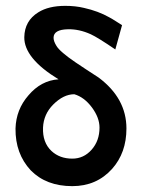

<svg xmlns="http://www.w3.org/2000/svg" viewBox="-20 -628 484 656"><path d="M412 -189Q412 -106 363 -51Q310 8 227 8Q138 8 85 -46Q32 -103 33 -189Q35 -254 77 -302Q120 -353 180 -357Q62 -429 63 -501Q64 -557 111 -586Q146 -608 203 -608Q238 -608 267 -601Q316 -590 353 -569Q361 -565 375 -556Q389 -547 397 -542L374 -459Q314 -500 290 -511Q250 -529 212 -528Q163 -527 163 -499Q163 -487 173 -471Q185 -451 238 -415Q244 -411 272.5 -392Q301 -373 317 -363Q412 -292 412 -189ZM320 -192Q320 -226 294 -261Q268 -296 234 -306Q197 -306 162 -271Q129 -238 127 -192Q125 -141 156 -112Q184 -86 227 -86Q266 -86 293 -116.5Q320 -147 320 -192Z"/></svg>

Font: GFS Neohellenic Rg
Style: Bold
Weight: 700
Designer: Designed by Takis Katsoulidis and George D. Matthiopoulos.
Foundry: Designed by Takis Katsoulidis and George D. Matthiopoulos.
Version: Version 1.0